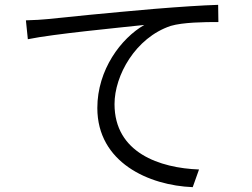

<svg xmlns="http://www.w3.org/2000/svg" viewBox="-20 -744 1040 793"><path d="M87 -660 95 -582C202 -604 466 -629 576 -641C480 -586 382 -456 382 -298C382 -73 595 22 776 29L802 -44C640 -50 453 -113 453 -314C453 -432 539 -588 685 -637C736 -652 823 -653 882 -653L881 -724C815 -722 724 -716 614 -707C430 -691 237 -672 175 -665C155 -663 125 -661 87 -660Z"/></svg>

Font: Source Han Sans JP Normal
Style: Regular
Weight: 350
Designer: Ryoko NISHIZUKA 西塚涼子 (kana, bopomofo & ideographs); Paul D. Hunt (Latin, Greek & Cyrillic); Sandoll Communications 산돌커뮤니
Foundry: Adobe
Version: Version 2.002;hotconv 1.0.116;makeotfexe 2.5.65601